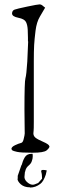

<svg xmlns="http://www.w3.org/2000/svg" viewBox="-20 -675 272 862"><path d="M121.1 15.6H126Q127 17.6 127 27.3Q127 37.1 123 47.9Q120.1 58.6 108.4 68.4Q96.7 78.1 93.8 91.8L92.8 95.7L91.8 97.7L89.8 119.1V121.1Q90.8 134.8 106.4 146.5Q117.2 154.3 127 154.3Q131.8 154.3 136.7 152.3L151.4 146.5L168.9 127Q168.9 107.4 165 95.7Q165 95.7 165 92.8Q165 87.9 173.8 87.9Q179.7 87.9 189.5 89.8V91.8L185.5 109.4Q174.8 140.6 161.1 150.4Q139.6 167 115.2 167Q115.2 167 114.3 166Q88.9 166 73.2 152.3Q58.6 138.7 58.6 127.9Q58.6 127.9 59.6 127Q59.6 127 59.6 114.3L76.2 66.4H77.1Q82 46.9 91.3 31.2Q100.6 15.6 121.1 15.6ZM202.1 -17.6Q202.1 -10.7 189.5 0Q176.8 10.7 125.5 10.7Q74.2 10.7 56.6 6.8Q39.1 2.9 35.2 0L31.2 -5.9Q31.2 -15.6 48.3 -23.4Q65.4 -31.2 71.3 -32.2Q77.1 -33.2 80.6 -37.1Q84 -41 85.9 -49.3Q87.9 -57.6 89.8 -66.4Q91.8 -74.2 90.8 -89.8L89.8 -183.6Q89.8 -309.6 94.2 -323.7Q98.6 -337.9 102.5 -398.4L106.4 -488.3L105.5 -490.2Q105.5 -490.2 105.5 -504.9Q105.5 -518.6 104.5 -540.5Q103.5 -562.5 96.7 -576.2Q89.8 -589.8 62.5 -595.2Q35.2 -600.6 34.2 -613.3V-616.2Q35.2 -627.9 45.4 -631.8Q55.7 -635.7 102.5 -645.5Q149.4 -655.3 157.7 -655.3Q166 -655.3 173.8 -647.5L182.6 -640.6L159.2 -600.6Q144.5 -576.2 139.6 -537.6Q134.8 -499 133.3 -472.7Q131.8 -446.3 131.8 -399.4V-127.9Q131.8 -94.7 130.9 -87.9L129.9 -76.2Q129.9 -64.5 139.6 -56.6Q149.4 -48.8 174.3 -38.1Q199.2 -27.3 201.2 -19.5Z"/></svg>

Font: Drukaatie burti
Style: Thin
Weight: 100
Version: Version 0.14